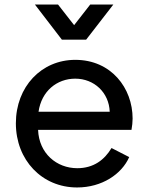

<svg xmlns="http://www.w3.org/2000/svg" viewBox="-20 -815 654 847"><path d="M320 12C430 12 517 -47 550 -122L472 -162C441 -110 393 -73 321 -73C230 -73 152 -138 148 -242H560C563 -258 565 -277 565 -292C565 -426 471 -551 312 -551C163 -551 50 -433 50 -271C50 -109 165 12 320 12ZM134 -795 253 -640H360L480 -795H378L307 -704L236 -795ZM150 -322C163 -413 231 -468 312 -468C395 -468 461 -407 464 -322Z"/></svg>

Font: Mluvka Medium
Style: Regular
Weight: 500
Designer: Modified by Jiří Krblich, Original typeface by Gumpita Rahayu
Foundry: Gumpita Rahayu & Jiří Krblich
Version: Version 2.000;Glyphs 3.1.1 (3134)